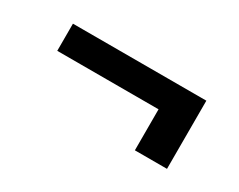

<svg xmlns="http://www.w3.org/2000/svg" viewBox="-43 -545 639 513"><g transform="rotate(30 276.5 -288.0)"><path d="M483.3 -393.5H71.7V-309.7H384.2V-183.2H483.3Z"/></g></svg>

Font: Margiela Sans Medium
Style: Regular
Weight: 500
Designer: Stefan Endress, Andreas Faust
Version: Version 1.100;FEAKit 1.0